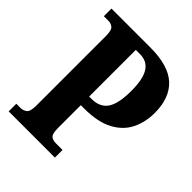

<svg xmlns="http://www.w3.org/2000/svg" viewBox="-202 -828 943 943"><g transform="rotate(45 269.5 -357.0)"><path d="M20 0V-53H49Q68 -53 82 -64Q96 -75 96 -118V-600Q96 -640 82.5 -650.5Q69 -661 53 -661H20V-714H290Q416 -714 474.5 -660Q533 -606 533 -502Q533 -438 507.5 -386Q482 -334 424.5 -303Q367 -272 272 -272H249V-113Q249 -73 261.5 -63Q274 -53 292 -53H341V0ZM265 -331Q322 -331 348.5 -369.5Q375 -408 375 -498Q375 -578 351 -616.5Q327 -655 277 -655H248V-331Z"/></g></svg>

Font: Noto Serif Tamil ExtraCondensed ExtraBold
Style: Italic
Weight: 800
Width: 2
Italic angle: -12°
Designer: Indian Type Foundry, Tom Grace, and the Monotype Design Team
Foundry: Monotype Imaging Inc.
Version: Version 2.003; ttfautohint (v1.8.4.7-5d5b)